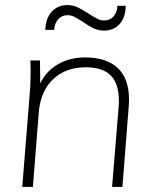

<svg xmlns="http://www.w3.org/2000/svg" viewBox="-20 -739 610 759"><path d="M490 -346Q490 -329 489 -320L464 0H423L449 -316Q450 -324 450 -340Q450 -408 418 -440.5Q386 -473 320 -473Q238 -473 188.5 -424.5Q139 -376 133 -291L110 0H68L97 -362Q101 -403 101 -454Q101 -485 100 -500H138L139 -409Q163 -459 210 -485.5Q257 -512 316 -512Q401 -512 445.5 -470Q490 -428 490 -346ZM247 -719Q268 -719 287 -710Q306 -701 332 -684Q354 -670 366.5 -664Q379 -658 391 -658Q415 -658 429 -674Q443 -690 444 -716H477Q476 -669 452.5 -643.5Q429 -618 391 -618Q370 -618 350.5 -627Q331 -636 307 -653Q285 -667 272.5 -673Q260 -679 248 -679Q224 -679 210 -663Q196 -647 194 -621H159Q161 -668 185 -693.5Q209 -719 247 -719Z"/></svg>

Font: Muli ExtraLight
Style: Italic
Weight: 275
Italic angle: -4.541°
Designer: Vernon Adams
Foundry: Vernon Adams
Version: Version 2.001